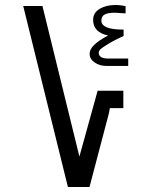

<svg xmlns="http://www.w3.org/2000/svg" viewBox="-20 -749 640 769"><path d="M73 -725H150L298 -122L371 -385.5H474V-316H420L416.5 -296.5L338.5 0H252ZM339 -533.5Q339 -551.5 357 -569Q375 -586.5 413 -607Q384.5 -612.5 368.8 -628Q353 -643.5 353 -669Q353 -698 379 -713.5Q405 -729 442.5 -729Q453 -729 464.8 -727.5Q476.5 -726 483 -724V-695.5Q478.5 -695.5 463.5 -696.5Q451 -698 436.5 -698Q413.5 -698 399.8 -691.2Q386 -684.5 386 -666.5Q386 -630 475 -630.5V-605Q430 -584.5 399 -564Q385 -555 380.2 -549.5Q375.5 -544 375.5 -537.5Q375.5 -525.5 385.8 -520Q396 -514.5 413 -514.5H493.5V-485H404.5Q379 -485 359 -498.8Q339 -512.5 339 -533.5Z"/></svg>

Font: JuliaMono BoldItalic
Style: Regular
Weight: 700
Italic angle: -9°
Monospace: yes
Designer: cormullion
Foundry: corm
Version: Version 0.049; ttfautohint (v1.8.4)